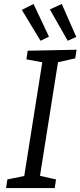

<svg xmlns="http://www.w3.org/2000/svg" viewBox="-20 -949 406 969"><path d="M359.8 -654.5 262.2 -632.5 274.5 -646.5 179.9 -49.2 173.2 -63.5 262.8 -43.5 256.1 0H10.6L17.3 -43.5L114.6 -63.2L100.5 -49.2L195.2 -646.2L205.9 -632.2L113.2 -649.5L119.9 -693L366.5 -698ZM184.5 -743.3 227 -764.1 149.3 -928.9 90.1 -899.2ZM321.7 -743.3 364.9 -762.7 291.8 -928.9 231.6 -901.5Z"/></svg>

Font: Bitter Thin
Style: Italic
Weight: 100
Italic angle: -9°
Designer: Sol Matas, and Bitter project Authors
Foundry: Sol Matas
Version: Version 2.002